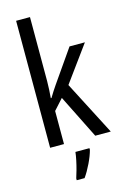

<svg xmlns="http://www.w3.org/2000/svg" viewBox="-144 -891 728 1110"><g transform="rotate(-15 220.0 -335.5)"><path d="M154 -443Q154 -419 152.5 -392.5Q151 -366 149 -342H153Q162 -357 174 -376Q186 -395 196 -409L331 -603H423L267 -389L434 -66H341L211 -327L154 -264V-66H71V-826H154ZM290 5Q281 39 260.5 81.5Q240 124 218 155H171V144Q177 126 184.5 99Q192 72 198 43.5Q204 15 206 -5H290Z"/></g></svg>

Font: Noto Sans Malayalam UI Condensed
Style: Regular
Weight: 400
Width: 3
Designer: Jelle Bosma - Monotype Design Team
Foundry: Monotype Imaging Inc.
Version: Version 2.104; ttfautohint (v1.8.4.7-5d5b)